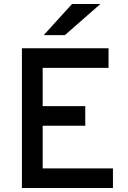

<svg xmlns="http://www.w3.org/2000/svg" viewBox="-20 -942 641 962"><path d="M89.8 0V-700.2H523.9V-602.1H193.8V-410.2H407.2V-312H193.8V-98.1H545.9V0ZM305.2 -766.1H199.2L340.8 -921.9H482.9Z"/></svg>

Font: Overpass
Style: Regular
Weight: 400
Designer: Delve Withrington
Foundry: Delve Fonts
Version: Version 1.001